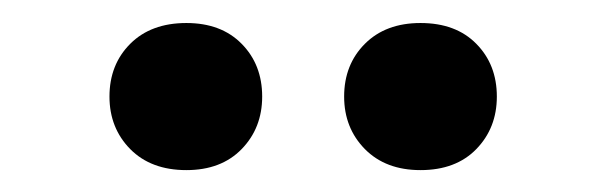

<svg xmlns="http://www.w3.org/2000/svg" viewBox="-20 -684 540 171"><path d="M146 -532.5Q114.5 -532.5 96 -551.2Q77.5 -570 77.5 -598Q77.5 -626.5 96 -645Q114.5 -663.5 146 -663.5Q177 -663.5 195.2 -645Q213.5 -626.5 213.5 -598Q213.5 -570 195.2 -551.2Q177 -532.5 146 -532.5ZM354.5 -532.5Q323.5 -532.5 305 -551.2Q286.5 -570 286.5 -598Q286.5 -626.5 305 -645Q323.5 -663.5 354.5 -663.5Q386 -663.5 404.2 -645Q422.5 -626.5 422.5 -598Q422.5 -570 404.2 -551.2Q386 -532.5 354.5 -532.5Z"/></svg>

Font: Newsreader 16pt 16pt
Style: Bold
Weight: 700
Version: Version 1.003